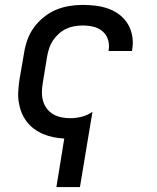

<svg xmlns="http://www.w3.org/2000/svg" viewBox="-20 -558 640 783"><path d="M210 205 242 7Q220 6 198 1.5Q176 -3 156 -11.5Q136 -20 119 -32.5Q102 -45 89 -62Q76 -79 68 -99Q60 -119 56.5 -141Q53 -163 54.5 -185.5Q56 -208 59 -231L78 -341Q82 -368 91.5 -395Q101 -422 118 -445.5Q135 -469 158.5 -488Q182 -507 208.5 -518Q235 -529 262.5 -533.5Q290 -538 317 -538Q345 -538 372 -534.5Q399 -531 423.5 -522Q448 -513 468.5 -497Q489 -481 502 -459Q515 -437 519.5 -410Q524 -383 519 -356Q519 -354 519 -352.5Q519 -351 518 -350H423Q423 -351 423 -351.5Q423 -352 423 -353Q427 -375 420.5 -396Q414 -417 398 -430.5Q382 -444 361 -449Q340 -454 317 -454Q300 -454 283 -451Q266 -448 250 -440.5Q234 -433 220 -420.5Q206 -408 196 -393Q186 -378 180.5 -361Q175 -344 172 -327L154 -217Q151 -199 151 -180.5Q151 -162 156 -145Q161 -128 172 -114Q183 -100 198 -91.5Q213 -83 231 -79.5Q249 -76 267 -76Q290 -76 313.5 -82Q337 -88 357 -102L306 205Z"/></svg>

Font: Iosevka Curly Medium Extended
Style: Italic
Weight: 500
Width: 7
Italic angle: -9°
Monospace: yes
Designer: Belleve Invis
Foundry: Belleve Invis
Version: Version 11.1.0; ttfautohint (v1.8.3)